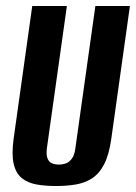

<svg xmlns="http://www.w3.org/2000/svg" viewBox="-20 -611 455 643"><path d="M167.5 12Q131.7 12 102.6 6.8Q73.5 1.6 53.6 -14.1Q33.7 -29.8 26 -61.5Q18.4 -93.1 25.7 -146.8L88 -591H204L137 -114.4Q134.4 -92.5 139.1 -80.5Q143.7 -68.4 154.1 -64.1Q164.4 -59.9 177 -59.9Q190 -59.9 201.3 -64.1Q212.6 -68.4 221.2 -80.5Q229.8 -92.5 232.4 -114.4L299.4 -591H415.1L352.9 -147.5Q345.5 -93.8 329.2 -61.8Q312.8 -29.8 288.7 -14.1Q264.6 1.6 234 6.8Q203.4 12 167.5 12Z"/></svg>

Font: Alumni Sans Thin
Style: Italic
Weight: 100
Italic angle: -8°
Designer: Robert E. Leuschke
Foundry: Robert E. Leuschke
Version: Version 1.016